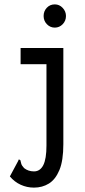

<svg xmlns="http://www.w3.org/2000/svg" viewBox="-20 -682 390 876"><path d="M135 174Q103 174 74.5 161Q46 148 25 123L62 54L66 45L73 49Q75 57 77 65Q79 73 90 85Q109 100 135 100Q163 100 177.5 71.5Q192 43 192 -18V-389H74V-463H269V-24Q269 51 251 94Q233 137 203 155.5Q173 174 135 174ZM230 -556Q209 -556 194 -571.5Q179 -587 179 -609Q179 -631 193.5 -646.5Q208 -662 230 -662Q251 -662 266 -646Q281 -630 281 -609Q281 -587 266 -571.5Q251 -556 230 -556Z"/></svg>

Font: Inconsolata ExtraCondensed SemiBold
Style: Regular
Weight: 600
Width: 2
Monospace: yes
Designer: Raph Levien, Cyreal, Brenton Simpson
Foundry: Raph Levien, Cyreal, Google
Version: Version 3.001; ttfautohint (v1.8.2.53-6de2)